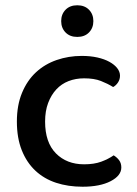

<svg xmlns="http://www.w3.org/2000/svg" viewBox="-20 -694 521 728"><path d="M299 -397Q267 -397 240 -386.5Q213 -376 193.5 -355Q174 -334 162.5 -303.5Q151 -273 151 -233Q151 -154 192 -112.5Q233 -71 299 -71Q337 -71 364 -81Q391 -91 411 -105Q424 -97 432 -86Q440 -75 440 -59Q440 -28 399.5 -7Q359 14 293 14Q238 14 192.5 -1Q147 -16 114 -47Q81 -78 62.5 -124.5Q44 -171 44 -233Q44 -295 63.5 -342Q83 -389 116.5 -420Q150 -451 195 -466.5Q240 -482 290 -482Q323 -482 349.5 -476Q376 -470 395 -459.5Q414 -449 424.5 -435.5Q435 -422 435 -407Q435 -393 427.5 -381.5Q420 -370 409 -364Q388 -377 362.5 -387Q337 -397 299 -397ZM334 -614Q334 -588 317.5 -571Q301 -554 273 -554Q245 -554 228.5 -571Q212 -588 212 -614Q212 -640 228.5 -657Q245 -674 273 -674Q301 -674 317.5 -657Q334 -640 334 -614Z"/></svg>

Font: Baloo Thambi 2 Medium
Style: Regular
Weight: 500
Designer: Aadarsh Rajan and Ek Type
Foundry: Ek Type
Version: Version 1.640;hotconv 1.0.111;makeotfexe 2.5.65597; ttfautoh